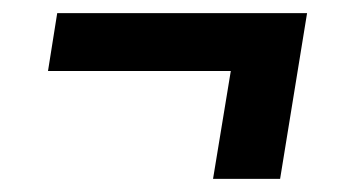

<svg xmlns="http://www.w3.org/2000/svg" viewBox="-20 -404 540 292"><path d="M304 -132 331 -296H53L67 -384H447L406 -132Z"/></svg>

Font: Iosevka Curly Semibold
Style: Italic
Weight: 600
Italic angle: -9°
Monospace: yes
Designer: Belleve Invis
Foundry: Belleve Invis
Version: Version 22.1.2; ttfautohint (v1.8.4)